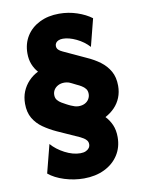

<svg xmlns="http://www.w3.org/2000/svg" viewBox="-90 -740 701 938"><g transform="rotate(-10 260.5 -271.0)"><path d="M250 136.1Q201.4 136.1 153.8 121.2Q106.2 106.2 76.4 81.2L112.5 -59Q137.5 -29.9 177.4 -9Q217.4 11.8 254.2 11.8Q270.1 11.8 280.9 6.9Q291.7 2.1 297.6 -5.9Q303.5 -13.9 303.5 -24.3Q303.5 -35.4 297.6 -43.1Q291.7 -50.7 283 -56.2Q274.3 -61.8 266.7 -65.3L156.9 -114.6Q122.2 -130.6 93.1 -151Q63.9 -171.5 46.5 -201Q29.2 -230.6 29.2 -272.9Q29.2 -306.2 40.3 -333.3Q51.4 -360.4 71.5 -381.9Q91.7 -403.5 118.8 -416.7Q102.1 -435.4 92.7 -459.4Q83.3 -483.3 83.3 -513.2Q83.3 -561.8 106.6 -599Q129.9 -636.1 171.9 -656.9Q213.9 -677.8 268.8 -677.8Q315.3 -677.8 357.6 -663.5Q400 -649.3 429.2 -627.1L394.4 -491Q368.8 -519.4 332.3 -536.8Q295.8 -554.2 266 -554.2Q253.5 -554.2 244.4 -550.3Q235.4 -546.5 230.9 -539.9Q226.4 -533.3 226.4 -525Q226.4 -513.9 234 -506.2Q241.7 -498.6 254.2 -493.1L366.7 -441Q401.4 -425.7 429.9 -404.5Q458.3 -383.3 475.3 -353.5Q492.4 -323.6 492.4 -281.2Q492.4 -249.3 481.6 -222.6Q470.8 -195.8 451 -175.3Q431.2 -154.9 404.9 -141Q423.6 -121.5 435.1 -95.5Q446.5 -69.4 446.5 -34.7Q446.5 16 421.5 54.5Q396.5 93.1 352.1 114.6Q307.6 136.1 250 136.1ZM285.4 -216Q303.5 -216 316.7 -222.9Q329.9 -229.9 336.8 -241.7Q343.8 -253.5 343.8 -266.7Q343.8 -282.6 336.1 -292.4Q328.5 -302.1 317 -309Q305.6 -316 294.4 -320.8Q279.9 -328.5 272.2 -331.9Q264.6 -335.4 261.5 -336.8Q258.3 -338.2 255.6 -338.9Q250.7 -340.3 245.5 -341Q240.3 -341.7 236.1 -341.7Q218.1 -341.7 204.9 -334.7Q191.7 -327.8 184.4 -316.3Q177.1 -304.9 177.1 -290.3Q177.1 -275 185.4 -264.9Q193.8 -254.9 205.2 -248.3Q216.7 -241.7 227.1 -236.1Q231.2 -234 235.8 -231.6Q240.3 -229.2 247.6 -226Q254.9 -222.9 266.7 -218.8Q271.5 -217.4 276.4 -216.7Q281.2 -216 285.4 -216Z"/></g></svg>

Font: Afacad Flux ExtraBold
Style: Regular
Weight: 800
Designer: Kristian Moeller
Foundry: Dicotype
Version: Version 1.100